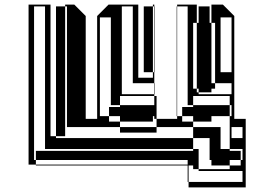

<svg xmlns="http://www.w3.org/2000/svg" viewBox="-20 -720 1109 840"><path d="M801 -596V-644H755V-596ZM657 -644H655V-692H649V-700H655V-692H657ZM657 -596H655V-644H649V-636H609V-692H649V-644H657ZM801 -548V-596H755V-548ZM993 -404V-644H945V-404ZM921 -428V-524H905V-428ZM905 -316H849V-332H841V-620H825V-332H841V-316H849V-308H993V-356H921V-428H905V-356H921V-332H905ZM505 -300V-260H655V-300ZM993 -212V-260H985V-300H825V-260H985V-212ZM905 -188H825V-212H777V-252H825V-260H755V-212H777V-188H825V-164H945V-140H985V-212H905ZM1041 -116V-164H993V-116ZM985 -140H945V-68H985V-60H1033V-20H1041V-68H985ZM1033 4V-20H985V4ZM129 -20H137V0H801V-20H137V-60H825V-68H177V-692H129ZM825 20V4H805V28H849V20ZM1041 76V28H805V76ZM657 -548H655V-596H649V-572H609V-636H649V-596H657ZM801 -500V-548H755V-500ZM649 -508H609V-572H649V-548H657V-500H655V-548H649ZM273 -452V-500H265V-452ZM657 -404H655V-452H649V-444H609V-508H649V-500H657V-452H655V-500H649V-452H657ZM801 -452V-500H755V-452ZM801 -404V-452H755V-404ZM801 -356V-404H755V-356ZM801 -308V-356H755V-308ZM801 -308H755V-260H801ZM273 -260V-308H265V-260ZM265 -124H225V-188H265V-164H273V-212H265V-188H225V-252H265V-212H273V-260H265V-252H225V-316H265V-308H273V-356H265V-316H225V-380H265V-356H273V-404H265V-380H225V-444H265V-404H273V-452H265V-444H225V-508H265V-500H273V-548H265V-508H225V-572H265V-548H273V-596H265V-572H225V-636H265V-596H273V-644H265V-636H225V-692H265V-644H273V-692H265V-700H305L355 -650V-200H405V-650L455 -700H585V-380H649V-404H609V-444H649V-404H655V-356H657V-308H655V-356H561V-692H513V-308H655V-300H665V-200H755V-212H753V-692H755V-644H801V-692H755V-700H841V-620H849V-636H897V-620H905V-524H921V-620H905V-636H849V-692H897V-636H905V-700H955L1005 -650V-200H1055V100H805V76H801V4H137V0H105V-700H201V-124H225V-116H825V-68H849V20H985V4H905V-20H897V-116H825V-164H665V-200H655V-212H649V-188H505V-212H457V-252H505V-260H465V-644H417V-212H457V-188H505V-164H665V-140H505V-164H265Z"/></svg>

Font: Rubik Broken Fax
Style: Regular
Weight: 400
Designer: Hubert and Fischer, NaN
Foundry: Hubert and Fischer, NaN
Version: Version 2.201